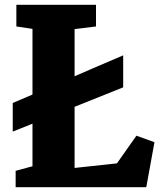

<svg xmlns="http://www.w3.org/2000/svg" viewBox="-20 -778 669 798"><path d="M379 -668 290 -657V-461Q342 -483 366 -494L492 -548V-415L290 -334V-80L466 -99L547 -214L622 -187L588 0H45V-68L115 -87V-264L33 -231V-290V-350L115 -385V-658L48 -668V-758H379Z"/></svg>

Font: Martel Heavy
Style: Regular
Weight: 900
Designer: Dan Reynolds
Foundry: Dan Reynolds
Version: Version 1.001; ttfautohint (v1.1) -l 5 -r 5 -G 72 -x 0 -D la